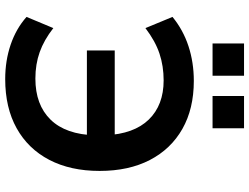

<svg xmlns="http://www.w3.org/2000/svg" viewBox="-130 -818 958 738"><g transform="rotate(90 349.0 -449.0)"><path d="M284 10Q213 10 151.5 -11Q90 -32 45 -72L88 -175Q134 -139 180.5 -122.5Q227 -106 282 -106Q383 -106 440 -164.5Q497 -223 500 -336L539 -304H174V-411H538L500 -375Q495 -485 439.5 -542Q384 -599 289 -599Q234 -599 186 -583Q138 -567 88 -529L45 -633Q95 -674 157.5 -694.5Q220 -715 291 -715Q398 -715 475.5 -671Q553 -627 595 -546Q637 -465 637 -353Q637 -241 594.5 -159.5Q552 -78 473 -34Q394 10 284 10ZM349 -787V-908H473V-787ZM147 -787V-908H271V-787Z"/></g></svg>

Font: Nunito Sans 10pt
Style: Bold
Weight: 700
Designer: Vernon Adams
Foundry: Vernon Adams
Version: Version 3.101;gftools[0.9.27]